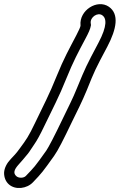

<svg xmlns="http://www.w3.org/2000/svg" viewBox="-32 -774 587 942"><path d="M470 -699C490 -685 496 -649 451 -564C390 -449 387 -442 347 -345C324 -287 301 -245 277 -194C235 -106 206 -51 195 -35C136 48 137 45 95 89C85 100 61 101 49 91C31 76 38 58 57 36C74 16 81 10 105 -20C114 -31 122 -46 135 -64C149 -84 165 -113 185 -155C227 -243 256 -295 294 -390C328 -474 351 -516 387 -584C402 -612 411 -631 414 -649C415 -653 413 -657 413 -661C410 -690 447 -715 470 -699ZM363 -650V-647C362 -641 355 -625 343 -602C307 -533 281 -487 247 -403C209 -308 182 -259 140 -171C108 -104 97 -89 66 -47C43 -15 39 -14 21 6C3 25 -11 49 -12 74C-12 97 -4 117 12 131C44 159 100 152 130 120C173 75 177 70 234 -10C252 -35 279 -88 322 -178C347 -229 370 -274 394 -332C433 -429 434 -431 495 -546C540 -632 554 -705 502 -741C445 -780 356 -723 363 -650Z"/></svg>

Font: AppleStorm
Style: XbdOutIta
Weight: 800
Foundry: Cannot Into Space Fonts
Version: Version 1.01